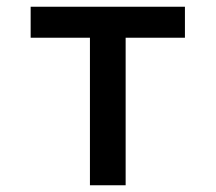

<svg xmlns="http://www.w3.org/2000/svg" viewBox="-20 -550 640 570"><path d="M247 0V-438H71V-530H529V-438H353V0Z"/></svg>

Font: Iosevka Curly SmBdEx
Style: Regular
Weight: 600
Width: 7
Monospace: yes
Designer: Belleve Invis
Foundry: Belleve Invis
Version: Version 11.1.0; ttfautohint (v1.8.3)